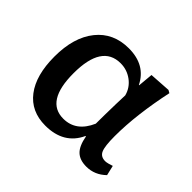

<svg xmlns="http://www.w3.org/2000/svg" viewBox="-123 -723 926 926"><g transform="rotate(45 340.0 -260.5)"><path d="M268 14Q171 14 117.5 -56Q64 -126 64 -253Q64 -384 124.5 -459.5Q185 -535 290 -535Q404 -535 449 -444H451L458 -521L567 -528L581 -520Q562 -432 551.5 -347Q541 -262 541 -187Q541 -119 552 -94Q563 -69 594 -69Q601 -69 613 -72Q625 -75 636 -79L648 -28Q605 14 548 14Q503 14 478.5 -9.5Q454 -33 444 -88H441Q394 14 268 14ZM306 -71Q393 -71 434 -165Q434 -190 434.5 -227Q435 -264 436 -301Q437 -338 438 -362Q427 -404 392 -430Q357 -456 313 -456Q186 -456 186 -261Q186 -71 306 -71Z"/></g></svg>

Font: Literata 7pt Medium
Style: Regular
Weight: 500
Designer: Latin by Veronika Burian and Jose Scaglione. Greek by Irene Vlachou. Cyrillic by Vera Evstafieva.
Foundry: TypeTogether
Version: Version 3.002